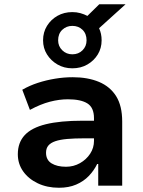

<svg xmlns="http://www.w3.org/2000/svg" viewBox="-20 -875 675 905"><path d="M258 10Q202 10 158 -11Q114 -32 89 -67.5Q64 -103 64 -148Q64 -203 96.5 -238Q129 -273 196.5 -289.5Q264 -306 369 -306H442V-223H377Q331 -223 297 -220Q263 -217 241 -209.5Q219 -202 208 -189Q197 -176 197 -155Q197 -121 223 -105Q249 -89 291 -89Q327 -89 357 -106Q387 -123 405 -150.5Q423 -178 423 -211V-318Q423 -368 392 -387.5Q361 -407 300 -407Q259 -407 215 -395.5Q171 -384 121 -357L85 -452Q120 -472 158.5 -484.5Q197 -497 239 -504Q281 -511 323 -511Q394 -511 446.5 -489Q499 -467 527.5 -421.5Q556 -376 556 -302V0H443V-102H438Q423 -71 398.5 -45.5Q374 -20 339 -5Q304 10 258 10ZM321 -553Q282 -553 251 -571Q220 -589 201.5 -618.5Q183 -648 183 -685Q183 -723 201.5 -753Q220 -783 251 -800.5Q282 -818 321 -818Q341 -818 359 -813Q377 -808 392 -800L448 -855H572L447 -742Q453 -729 456 -715Q459 -701 459 -685Q459 -648 441 -618.5Q423 -589 392 -571Q361 -553 321 -553ZM321 -619Q350 -619 369 -638Q388 -657 388 -685Q388 -716 369 -734.5Q350 -753 321 -753Q293 -753 273.5 -734.5Q254 -716 254 -685Q254 -657 273.5 -638Q293 -619 321 -619Z"/></svg>

Font: Nunito Sans 7pt
Style: Bold
Weight: 700
Designer: Vernon Adams
Foundry: Vernon Adams
Version: Version 3.101;gftools[0.9.27]